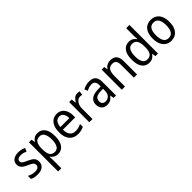

<svg xmlns="http://www.w3.org/2000/svg" viewBox="208 -2065 3610 3610"><g transform="rotate(-45 2012.5 -260.0)"><path d="M387 -147Q387 -70 336 -30Q285 10 196 10Q147 10 110 1.5Q73 -7 45 -23V-104Q73 -87 113.5 -74.5Q154 -62 196 -62Q252 -62 278 -83Q304 -104 304 -140Q304 -171 280.5 -193Q257 -215 191 -243Q145 -263 112.5 -284Q80 -305 62 -333.5Q44 -362 44 -405Q44 -471 94.5 -508.5Q145 -546 227 -546Q270 -546 308 -537Q346 -528 380 -511L350 -443Q321 -457 289 -466Q257 -475 223 -475Q177 -475 151.5 -457Q126 -439 126 -409Q126 -375 152.5 -355.5Q179 -336 245 -307Q289 -287 321 -266.5Q353 -246 370 -217.5Q387 -189 387 -147Z M740 -546Q831 -546 884 -477Q937 -408 937 -269Q937 -133 884 -61.5Q831 10 741 10Q687 10 650 -12.5Q613 -35 591 -69H586Q587 -51 589 -28Q591 -5 591 13V240H506V-536H575L587 -463H591Q614 -501 649.5 -523.5Q685 -546 740 -546ZM723 -474Q653 -474 622.5 -427.5Q592 -381 591 -286V-268Q591 -166 620.5 -114Q650 -62 725 -62Q788 -62 818.5 -117.5Q849 -173 849 -269Q849 -365 818.5 -419.5Q788 -474 723 -474Z M1251 -546Q1314 -546 1359 -515.5Q1404 -485 1427.5 -430.5Q1451 -376 1451 -306V-252H1125Q1129 -63 1277 -63Q1320 -63 1355 -72Q1390 -81 1428 -100V-25Q1391 -7 1354.5 1.5Q1318 10 1271 10Q1160 10 1099 -63Q1038 -136 1038 -264Q1038 -398 1095 -472Q1152 -546 1251 -546ZM1250 -476Q1195 -476 1163.5 -436Q1132 -396 1126 -320H1364Q1364 -387 1336.5 -431.5Q1309 -476 1250 -476Z M1800 -546Q1814 -546 1829 -544.5Q1844 -543 1857 -540L1846 -458Q1822 -465 1794 -465Q1758 -465 1727.5 -442Q1697 -419 1678.5 -378Q1660 -337 1660 -284V0H1575V-536H1643L1654 -441H1658Q1681 -486 1716.5 -516Q1752 -546 1800 -546Z M2114 -546Q2203 -546 2244.5 -501Q2286 -456 2286 -364V0H2223L2208 -75H2205Q2175 -32 2139.5 -11Q2104 10 2046 10Q1977 10 1936 -32Q1895 -74 1895 -149Q1895 -229 1951.5 -273Q2008 -317 2122 -321L2202 -324V-357Q2202 -422 2177.5 -449Q2153 -476 2106 -476Q2071 -476 2037.5 -465Q2004 -454 1973 -438L1946 -502Q1980 -521 2023 -533.5Q2066 -546 2114 -546ZM2134 -260Q2051 -257 2017 -229Q1983 -201 1983 -149Q1983 -103 2006.5 -81Q2030 -59 2069 -59Q2127 -59 2164.5 -98Q2202 -137 2202 -213V-263Z M2674 -546Q2759 -546 2802 -500Q2845 -454 2845 -355V0H2760V-345Q2760 -473 2659 -473Q2584 -473 2554 -424.5Q2524 -376 2524 -278V0H2439V-536H2507L2519 -463H2524Q2547 -505 2587.5 -525.5Q2628 -546 2674 -546Z M3167 10Q3076 10 3023 -60Q2970 -130 2970 -267Q2970 -404 3023 -475Q3076 -546 3167 -546Q3220 -546 3256.5 -524Q3293 -502 3316 -467H3321Q3320 -484 3318 -506.5Q3316 -529 3316 -545V-760H3402V0H3333L3321 -71H3316Q3293 -35 3257 -12.5Q3221 10 3167 10ZM3183 -62Q3255 -62 3286 -108Q3317 -154 3317 -248V-269Q3317 -370 3287 -422Q3257 -474 3182 -474Q3119 -474 3088.5 -418.5Q3058 -363 3058 -266Q3058 -167 3089 -114.5Q3120 -62 3183 -62Z M3976 -269Q3976 -139 3917 -64.5Q3858 10 3751 10Q3684 10 3634 -23.5Q3584 -57 3556.5 -119.5Q3529 -182 3529 -269Q3529 -402 3587.5 -474Q3646 -546 3753 -546Q3854 -546 3915 -474.5Q3976 -403 3976 -269ZM3617 -269Q3617 -171 3649.5 -116.5Q3682 -62 3753 -62Q3822 -62 3855 -116Q3888 -170 3888 -269Q3888 -367 3855 -420Q3822 -473 3752 -473Q3681 -473 3649 -420Q3617 -367 3617 -269Z"/></g></svg>

Font: Noto Sans SemiCondensed
Style: Regular
Weight: 400
Width: 4
Designer: Monotype Design Team
Foundry: Monotype Imaging Inc.
Version: Version 2.013; ttfautohint (v1.8.4.7-5d5b)